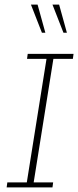

<svg xmlns="http://www.w3.org/2000/svg" viewBox="-20 -818 341 838"><path d="M9 0 12 -22H97L183 -561H98L101 -583H301L298 -561H213L127 -22H212L209 0ZM257 -675 209 -798H238L272 -675ZM163 -675 115 -798H144L178 -675Z"/></svg>

Font: Rokkitt SemiBold Thin
Style: Italic
Weight: 250
Italic angle: -9°
Version: Version 3.103